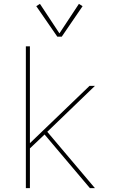

<svg xmlns="http://www.w3.org/2000/svg" viewBox="-20 -975 616 995"><path d="M114 0H135V-206L211 -278L287 -188L446 0H472L225 -292L472 -530H444L135 -233V-735H114ZM277 -785H300L408 -943L389 -955L288 -802L187 -955L168 -943Z"/></svg>

Font: Iosevka Sparkle Thin
Style: Regular
Weight: 100
Designer: Belleve Invis
Foundry: Belleve Invis
Version: Version 4.5.0; ttfautohint (v1.8.3)